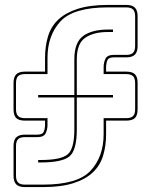

<svg xmlns="http://www.w3.org/2000/svg" viewBox="-20 -750 614 780"><path d="M81 10Q57 10 46 -1Q35 -12 35 -36V-157Q35 -181 46 -192Q57 -203 81 -203H132Q153 -203 158 -215.5Q163 -228 163 -243V-260H81Q57 -260 46 -270.5Q35 -281 35 -306V-413Q35 -437 46 -448Q57 -459 81 -459H163V-515Q163 -562 175 -602Q187 -642 216.5 -670Q246 -698 295.5 -714Q345 -730 419 -730H493Q517 -730 528 -719Q539 -708 539 -684V-563Q539 -539 528 -528Q517 -517 493 -517H442Q421 -517 416 -504.5Q411 -492 411 -477V-459H493Q517 -459 528 -448.5Q539 -438 539 -413V-306Q539 -281 528 -270.5Q517 -260 493 -260H411V-205Q411 -158 399 -118Q387 -78 357.5 -50Q328 -22 278.5 -6Q229 10 155 10ZM401 -205V-270H493Q512 -270 520.5 -278.5Q529 -287 529 -306V-413Q529 -432 520.5 -440.5Q512 -449 493 -449H401V-477Q401 -496 408.5 -511.5Q416 -527 442 -527H493Q512 -527 520.5 -535.5Q529 -544 529 -563V-684Q529 -703 520.5 -711.5Q512 -720 493 -720H419Q278 -720 225.5 -663Q173 -606 173 -515V-449H81Q62 -449 53.5 -440.5Q45 -432 45 -413V-306Q45 -287 53.5 -278.5Q62 -270 81 -270H173V-243Q173 -224 165.5 -208.5Q158 -193 132 -193H81Q62 -193 53.5 -184.5Q45 -176 45 -157V-36Q45 -17 53.5 -8.5Q62 0 81 0H155Q296 0 348.5 -57Q401 -114 401 -205ZM135 -90V-100H145Q228 -100 255 -123Q282 -146 282 -224V-354H135V-364H282V-509Q282 -578 318 -604Q354 -630 419 -630H439V-620H419Q360 -620 326 -596.5Q292 -573 292 -509V-364H439V-354H292V-224Q292 -140 262.5 -115Q233 -90 145 -90Z"/></svg>

Font: Bungee Outline
Style: Regular
Weight: 400
Designer: David Jonathan Ross
Foundry: David Jonathan Ross
Version: Version 1.000;PS 1.0;hotconv 1.0.72;makeotf.lib2.5.5900